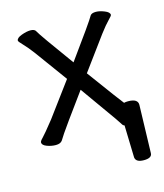

<svg xmlns="http://www.w3.org/2000/svg" viewBox="-102 -567 703 821"><g transform="rotate(-15 249.5 -156.0)"><path d="M434 177Q399 177 396 155L392 12Q385 10 381 2L363 -25L250 -184Q144 -39 134 -23Q124 -7 116 5Q108 17 87 17Q67 17 47.5 9.5Q28 2 28 -10Q28 -16 40.5 -28.5Q53 -41 95 -94L206 -244L101 -388Q80 -416 62.5 -434Q45 -452 45 -456Q45 -468 68 -476.5Q91 -485 108 -485Q127 -485 132 -474Q141 -456 251 -305Q361 -456 374 -480Q380 -489 399 -489Q415 -489 436.5 -480.5Q458 -472 458 -460Q458 -456 442.5 -440.5Q427 -425 402 -392L294 -245Q409 -88 415 -82Q422 -84 433 -84Q476 -84 476 -57L470 155Q470 177 434 177Z"/></g></svg>

Font: LXGW WenKai Medium
Style: Regular
Weight: 500
Designer: LXGW / Fontworks Inc.
Foundry: LXGW / Fontworks Inc.
Version: Version 1.501; October 10, 2024